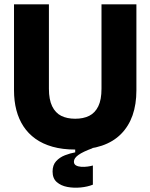

<svg xmlns="http://www.w3.org/2000/svg" viewBox="-20 -680 698 891"><path d="M411 177Q386 187 354 190Q322 193 292.5 187.5Q263 182 243.5 165Q224 148 224 116Q224 86 240.5 68Q257 50 281.5 40.5Q306 31 329 27V4L409 -4V8Q365 24 344 39Q323 54 323 70Q323 82 332.5 87.5Q342 93 356.5 94Q371 95 386 93Q401 91 411 88ZM329 14Q270 14 224 1Q178 -12 144.5 -36Q111 -60 89 -93.5Q67 -127 56 -169Q45 -211 45 -261V-660H207V-268Q207 -218 222 -187Q237 -156 264 -142.5Q291 -129 329 -129Q367 -129 394 -142.5Q421 -156 436 -186.5Q451 -217 451 -268V-660H613V-261Q613 -130 541.5 -58Q470 14 329 14Z"/></svg>

Font: Bricolage Grotesque 72pt ExtraBold
Style: Regular
Weight: 800
Designer: Mathieu Triay
Foundry: Atelier Triay
Version: Version 1.001;gftools[0.9.33.dev8+g029e19f]